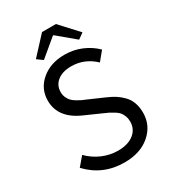

<svg xmlns="http://www.w3.org/2000/svg" viewBox="-204 -942 942 1058"><g transform="rotate(-30 267.0 -413.0)"><path d="M272 12.2Q133.8 12.2 42 -85.9L88.9 -141.1Q125 -104 173.3 -83Q221.7 -62 272.9 -62Q336.4 -62 373.3 -91.1Q410.2 -120.1 410.2 -168Q410.2 -187.5 404.1 -203.4Q397.9 -219.2 389.9 -229.5Q381.8 -239.7 365 -250.5Q348.1 -261.2 336.4 -267.1Q324.7 -272.9 300.8 -283.2L206.1 -325.2Q74.2 -380.9 74.2 -494.1Q74.2 -569.3 132.3 -618.7Q190.4 -668 279.8 -668Q337.4 -668 387.7 -646.5Q438 -625 474.1 -588.9L428.2 -533.2Q364.3 -594.2 279.8 -594.2Q224.6 -594.2 191.9 -568.4Q159.2 -542.5 159.2 -499Q159.2 -481 166 -465.6Q172.9 -450.2 181.9 -440.2Q190.9 -430.2 207.8 -419.9Q224.6 -409.7 235.6 -404.5Q246.6 -399.4 267.1 -391.1L360.8 -350.1Q391.6 -336.9 414.3 -322.3Q437 -307.6 456.5 -287.1Q476.1 -266.6 486.1 -238.3Q496.1 -210 496.1 -174.8Q496.1 -94.7 434.6 -41.3Q373 12.2 272 12.2ZM168 -699.2 131.8 -725.1 235.8 -837.9H324.2L428.2 -725.1L392.1 -699.2L282.2 -791H277.8Z"/></g></svg>

Font: Source Sans Pro
Style: Regular
Weight: 400
Designer: Paul D. Hunt
Foundry: Adobe Systems Incorporated
Version: Version 3.006;hotconv 1.0.111;makeotfexe 2.5.65597